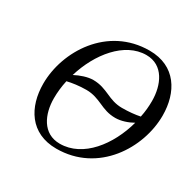

<svg xmlns="http://www.w3.org/2000/svg" viewBox="-150 -819 995 989"><g transform="rotate(30 347.0 -325.0)"><path d="M468 -664C218 -664 78 -435 78 -243C78 -105 147 14 303 14C553 14 693 -215 693 -407C693 -545 624 -664 468 -664ZM465 -636C567 -636 608 -539 608 -445C608 -413 605 -380 598 -347C570 -341 531 -337 492 -337C452 -337 423 -349 394 -362C364 -375 334 -388 292 -388C260 -388 219 -374 187 -357C231 -504 336 -636 465 -636ZM306 -17C204 -17 163 -111 163 -205C163 -240 167 -277 175 -313C204 -320 245 -326 287 -326C328 -326 358 -313 388 -300C417 -287 446 -275 487 -275C521 -275 559 -288 589 -305C548 -154 444 -17 306 -17Z"/></g></svg>

Font: EB Garamond
Style: Italic
Weight: 400
Italic angle: -17.2°
Designer: Georg Duffner and Octavio Pardo
Foundry: Georg Duffner
Version: Version 1.000;PS 001.000;hotconv 1.0.88;makeotf.lib2.5.64775